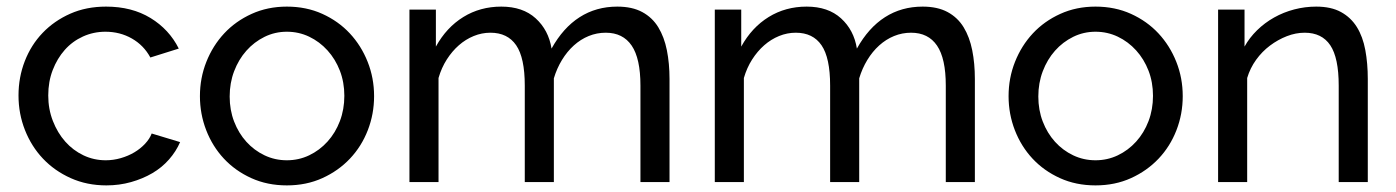

<svg xmlns="http://www.w3.org/2000/svg" viewBox="-20 -551 4225 581"><path d="M302 10Q243 10 194 -12Q145 -34 110 -71Q75 -108 55.5 -157.5Q36 -207 36 -262Q36 -317 55 -366Q74 -415 109 -451.5Q144 -488 192.5 -509.5Q241 -531 301 -531Q379 -531 435.5 -496.5Q492 -462 521 -404L435 -377Q415 -414 379 -434.5Q343 -455 299 -455Q263 -455 231 -440.5Q199 -426 176 -400Q153 -374 139.5 -339Q126 -304 126 -262Q126 -221 140 -185Q154 -149 177.5 -122.5Q201 -96 232.5 -81Q264 -66 300 -66Q323 -66 345.5 -72.5Q368 -79 386.5 -90Q405 -101 419 -116Q433 -131 439 -147L525 -121Q513 -93 491.5 -68.5Q470 -44 441 -27Q412 -10 376.5 0Q341 10 302 10Z M848 10Q789 10 740.5 -12Q692 -34 657.5 -71Q623 -108 604 -157Q585 -206 585 -260Q585 -315 604.5 -364Q624 -413 658.5 -450Q693 -487 741.5 -509Q790 -531 848 -531Q907 -531 955.5 -509Q1004 -487 1038.5 -450Q1073 -413 1092.5 -364Q1112 -315 1112 -260Q1112 -206 1093 -157Q1074 -108 1039 -71Q1004 -34 955.5 -12Q907 10 848 10ZM675 -259Q675 -218 688.5 -183Q702 -148 725.5 -122Q749 -96 780.5 -81Q812 -66 848 -66Q884 -66 915.5 -81Q947 -96 971 -122.5Q995 -149 1008.5 -184.5Q1022 -220 1022 -261Q1022 -302 1008.5 -337Q995 -372 971 -398.5Q947 -425 915.5 -440Q884 -455 848 -455Q812 -455 780.5 -439.5Q749 -424 725.5 -397.5Q702 -371 688.5 -335.5Q675 -300 675 -259Z M2006 0H1918V-292Q1918 -374 1891.5 -413Q1865 -452 1813 -452Q1786 -452 1761.5 -442Q1737 -432 1716.5 -413.5Q1696 -395 1680.5 -369.5Q1665 -344 1656 -314V0H1568V-292Q1568 -376 1542 -414Q1516 -452 1464 -452Q1438 -452 1413.5 -442Q1389 -432 1368.5 -414Q1348 -396 1332 -371Q1316 -346 1307 -315V0H1219V-522H1299V-410Q1331 -468 1382 -499.5Q1433 -531 1497 -531Q1562 -531 1601 -495.5Q1640 -460 1649 -404Q1684 -467 1734 -499Q1784 -531 1848 -531Q1893 -531 1923.5 -514.5Q1954 -498 1972 -468.5Q1990 -439 1998 -399Q2006 -359 2006 -312Z M2930 0H2842V-292Q2842 -374 2815.5 -413Q2789 -452 2737 -452Q2710 -452 2685.5 -442Q2661 -432 2640.5 -413.5Q2620 -395 2604.5 -369.5Q2589 -344 2580 -314V0H2492V-292Q2492 -376 2466 -414Q2440 -452 2388 -452Q2362 -452 2337.5 -442Q2313 -432 2292.5 -414Q2272 -396 2256 -371Q2240 -346 2231 -315V0H2143V-522H2223V-410Q2255 -468 2306 -499.5Q2357 -531 2421 -531Q2486 -531 2525 -495.5Q2564 -460 2573 -404Q2608 -467 2658 -499Q2708 -531 2772 -531Q2817 -531 2847.5 -514.5Q2878 -498 2896 -468.5Q2914 -439 2922 -399Q2930 -359 2930 -312Z M3295 10Q3236 10 3187.5 -12Q3139 -34 3104.5 -71Q3070 -108 3051 -157Q3032 -206 3032 -260Q3032 -315 3051.5 -364Q3071 -413 3105.5 -450Q3140 -487 3188.5 -509Q3237 -531 3295 -531Q3354 -531 3402.5 -509Q3451 -487 3485.5 -450Q3520 -413 3539.5 -364Q3559 -315 3559 -260Q3559 -206 3540 -157Q3521 -108 3486 -71Q3451 -34 3402.5 -12Q3354 10 3295 10ZM3122 -259Q3122 -218 3135.5 -183Q3149 -148 3172.5 -122Q3196 -96 3227.5 -81Q3259 -66 3295 -66Q3331 -66 3362.5 -81Q3394 -96 3418 -122.5Q3442 -149 3455.5 -184.5Q3469 -220 3469 -261Q3469 -302 3455.5 -337Q3442 -372 3418 -398.5Q3394 -425 3362.5 -440Q3331 -455 3295 -455Q3259 -455 3227.5 -439.5Q3196 -424 3172.5 -397.5Q3149 -371 3135.5 -335.5Q3122 -300 3122 -259Z M4119 0H4031V-292Q4031 -376 4005.5 -414Q3980 -452 3928 -452Q3901 -452 3874 -441.5Q3847 -431 3823 -413Q3799 -395 3781 -370Q3763 -345 3754 -315V0H3666V-522H3746V-410Q3761 -437 3784 -459.5Q3807 -482 3835.5 -498Q3864 -514 3896.5 -522.5Q3929 -531 3963 -531Q4008 -531 4038 -514.5Q4068 -498 4086 -469Q4104 -440 4111.5 -399.5Q4119 -359 4119 -312Z"/></svg>

Font: Rising Sun
Style: Regular
Weight: 400
Designer: Matt McInerney, Pablo Impallari, Rodrigo Fuenzalida (Raleway font), Stephen Hutchings (Greek), Cristiano Sobral (main ch
Foundry: The Rising Sun Project Authors
Version: Version 4.327; ttfautohint (v1.8.4.7-5d5b-dirty)